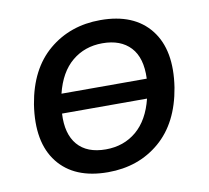

<svg xmlns="http://www.w3.org/2000/svg" viewBox="-64 -584 720 663"><g transform="rotate(-10 296.0 -252.0)"><path d="M264 9Q146 9 89 -63.5Q32 -136 52 -266Q72 -387 147 -450Q222 -513 328 -513Q446 -513 503 -440.5Q560 -368 540 -239Q520 -118 445.5 -54.5Q371 9 264 9ZM321 -433Q259 -433 214.5 -396Q170 -359 152 -286H451Q454 -359 419.5 -396Q385 -433 321 -433ZM270 -70Q333 -70 377.5 -107.5Q422 -145 440 -218H142Q138 -147 171 -108.5Q204 -70 270 -70Z"/></g></svg>

Font: Mulish SemiBold
Style: Italic
Weight: 600
Italic angle: -9°
Designer: Vernon Adams
Foundry: Vernon Adams
Version: Version 3.603; ttfautohint (v1.8.3)